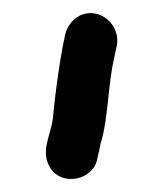

<svg xmlns="http://www.w3.org/2000/svg" viewBox="-20 -709 249 294"><path d="M129 -466C131 -474 132 -479 134 -489C146 -527 145 -579 155 -621L159 -640C163 -664 146 -684 127 -688C103 -693 85 -676 80 -657L76 -638C70 -605 64 -562 61 -528C58 -502 41 -477 57 -452C75 -423 123 -433 129 -466Z"/></svg>

Font: Electronic
Style: ExBd
Weight: 800
Version: Version 1.011